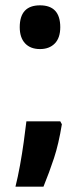

<svg xmlns="http://www.w3.org/2000/svg" viewBox="-20 -621 307 720"><path d="M130 -437Q94 -437 74 -458.5Q54 -480 54 -519Q54 -601 130 -601Q206 -601 206 -519Q206 -479 185.5 -458Q165 -437 130 -437ZM206 -166 212 -155Q200 -81 182.5 -28Q165 25 143 79H38Q47 43 55 -1Q63 -45 69 -88.5Q75 -132 79 -166Z"/></svg>

Font: Noto Sans Tamil UI ExtraCondensed
Style: Bold
Weight: 700
Width: 2
Designer: Jelle Bosma - Monotype Design Team
Foundry: Monotype Imaging Inc.
Version: Version 2.004; ttfautohint (v1.8.4.7-5d5b)